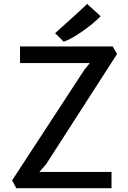

<svg xmlns="http://www.w3.org/2000/svg" viewBox="-20 -987 672 1007"><path d="M422.9 -621.6 451.2 -656.2H85V-743.2H571.3L593.8 -703.6L222.7 -127L186.5 -85.4H564.9V0H65.4L43.5 -41ZM436.5 -966.8 507.8 -901.9Q471.7 -864.7 413.1 -823.5Q354.5 -782.2 314.5 -768.1L269 -813Q296.4 -837.4 365.7 -900.1Q435.1 -962.9 436.5 -966.8Z"/></svg>

Font: Merriweather Sans
Style: Regular
Weight: 400
Designer: Eben Sorkin
Foundry: Eben Sorkin
Version: Version 1.006; ttfautohint (v1.4.1) -l 6 -r 50 -G 0 -x 11 -H